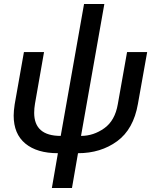

<svg xmlns="http://www.w3.org/2000/svg" viewBox="-20 -752 770 955"><path d="M338 183 368 10Q481 10 562.5 -49.5Q644 -109 666 -235L712 -493H612L566 -234Q552 -152 498.5 -114Q445 -76 383 -76L499 -732H398L282 -76Q150 -76 150 -191Q150 -213 154 -236L199 -493H99L53 -233Q48 -200 48 -177Q48 -86 106 -38Q164 10 268 10L238 183Z"/></svg>

Font: Geom
Style: Italic
Weight: 400
Italic angle: -10°
Version: Version 1.102